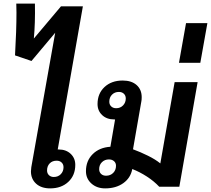

<svg xmlns="http://www.w3.org/2000/svg" viewBox="-20 -1031 1166 1061"><path d="M396 -120Q396 -62 357.5 -26Q319 10 257 10Q208 10 179.5 -16Q151 -42 151 -84Q151 -91 153 -107L285 -850L154 -694L63 -725Q71 -863 71 -962L70 -1011H173Q175 -902 167 -818L317 -996H438L299 -205H304Q345 -205 370.5 -181Q396 -157 396 -120ZM331 -107Q331 -123 320.5 -133Q310 -143 293 -143Q269 -143 254.5 -128Q240 -113 240 -89Q240 -73 250.5 -63Q261 -53 277 -53Q301 -53 316 -68.5Q331 -84 331 -107Z M1072 -577 971 1H860Q831 -30 791.5 -55.5Q752 -81 711 -97Q702 -48 661.5 -19Q621 10 561 10Q515 10 485 -17Q455 -44 455 -85Q455 -142 492 -179Q529 -216 590 -220L616 -371H611Q570 -371 544.5 -395Q519 -419 519 -456Q519 -514 557.5 -550Q596 -586 658 -586Q707 -586 735 -561Q763 -536 763 -494Q763 -478 761 -470L715 -206Q756 -191 797.5 -170.5Q839 -150 866 -128L945 -577ZM675 -487Q675 -503 664.5 -513Q654 -523 637 -523Q614 -523 599 -508Q584 -493 584 -469Q584 -453 594.5 -443Q605 -433 622 -433Q645 -433 660 -448.5Q675 -464 675 -487ZM621 -115Q621 -131 610 -140.5Q599 -150 582 -150Q559 -150 543.5 -135Q528 -120 528 -96Q528 -80 538.5 -70Q549 -60 566 -60Q590 -60 605.5 -75.5Q621 -91 621 -115Z M1008 -903H1126L1087 -684H969Z"/></svg>

Font: Sarabun
Style: Bold Italic
Weight: 700
Italic angle: -10°
Designer: Suppakit Chalermlarp | Katatrad Co.,Ltd.
Foundry: Cadson Demak Co.,Ltd.
Version: Version 1.000; ttfautohint (v1.6)